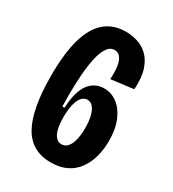

<svg xmlns="http://www.w3.org/2000/svg" viewBox="-169 -766 786 874"><g transform="rotate(30 224.0 -329.5)"><path d="M234 14Q132 14 85.5 -71Q39 -156 39 -329Q39 -448 61 -524Q83 -600 127 -636.5Q171 -673 235 -673Q265 -673 295 -664Q325 -655 350 -632Q375 -609 388.5 -568.5Q402 -528 398 -465L280 -450Q283 -495 277.5 -522.5Q272 -550 260.5 -562.5Q249 -575 232 -575Q208 -575 192.5 -551Q177 -527 168.5 -487Q160 -447 156.5 -397Q153 -347 153 -294Q153 -283 153 -264.5Q153 -246 154 -233H165Q167 -277 175.5 -308.5Q184 -340 199 -360Q214 -380 234 -390Q254 -400 278 -400Q316 -400 347 -377Q378 -354 397 -310Q416 -266 416 -203Q416 -159 405.5 -120Q395 -81 373 -50.5Q351 -20 316.5 -3Q282 14 234 14ZM235 -82Q252 -82 263.5 -93Q275 -104 281.5 -121.5Q288 -139 290.5 -159.5Q293 -180 293 -199Q293 -235 286.5 -261.5Q280 -288 268 -302.5Q256 -317 238 -317Q220 -317 207.5 -302Q195 -287 188.5 -259.5Q182 -232 182 -193Q182 -169 185 -148.5Q188 -128 194.5 -113.5Q201 -99 211 -90.5Q221 -82 235 -82Z"/></g></svg>

Font: Bricolage Grotesque 36pt Condensed SemiBold
Style: Regular
Weight: 600
Width: 3
Designer: Mathieu Triay
Foundry: Atelier Triay
Version: Version 1.001;gftools[0.9.33.dev8+g029e19f]